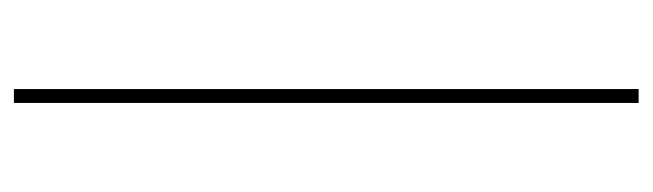

<svg xmlns="http://www.w3.org/2000/svg" viewBox="-351 -449 938 276"><g transform="rotate(90 118.0 -311.0)"><path d="M108 138V-760H128V138Z"/></g></svg>

Font: IBM Plex Sans Thai Thin
Style: Regular
Weight: 100
Designer: Mike Abbink, Paul van der Laan, Pieter van Rosmalen, Ben Mitchell, Mark Frömberg
Foundry: Bold Monday
Version: Version 1.1